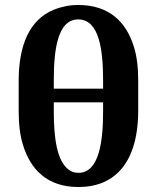

<svg xmlns="http://www.w3.org/2000/svg" viewBox="-20 -741 629 771"><path d="M55 -297C55 -244 60 -198 72 -160C102 -61 169 10 295 10C331 10 364 4 393 -8C491 -49 535 -155 535 -297V-415C535 -468 530 -514 518 -552C488 -651 420 -721 294 -721C259 -721 226 -714 196 -702C97 -661 55 -558 55 -415ZM196 -294V-330H394V-294C394 -172 378 -47 295 -47C280 -47 266 -51 254 -61C208 -97 196 -189 196 -294ZM196 -385V-418C196 -541 211 -663 294 -663C378 -663 394 -543 394 -418V-385Z"/></svg>

Font: Aerodynamic
Style: Regular
Weight: 500
Designer: Google
Version: Version 2.000980; 2014